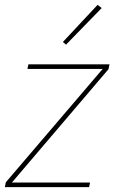

<svg xmlns="http://www.w3.org/2000/svg" viewBox="-21 -771 471 791"><path d="M346 0H-1L3 -20L402 -487H92L96 -506H430L426 -486L28 -19H350ZM398 -738 251 -587 238 -598 381 -751Z"/></svg>

Font: IBM Plex Sans Thin
Style: Italic
Weight: 250
Italic angle: -11.31°
Designer: Mike Abbink, Paul van der Laan, Pieter van Rosmalen
Foundry: Bold Monday
Version: Version 3.201